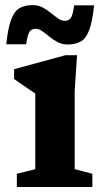

<svg xmlns="http://www.w3.org/2000/svg" viewBox="-20 -750 424 770"><path d="M289 -528.5 279.5 -385.5V-71.5L350.5 -53V0H47.5V-53L121.5 -71.5V-375Q113 -380.5 86.2 -398.8Q59.5 -417 36.5 -433V-472.5L242 -528.5ZM357.5 -728.5Q350.5 -663 337.8 -629.2Q325 -595.5 303.8 -583.5Q282.5 -571.5 251 -571.5Q229 -571.5 211.2 -581Q193.5 -590.5 178.2 -603Q163 -615.5 149.5 -625Q136 -634.5 123 -634.5Q106.5 -634.5 98.5 -623Q90.5 -611.5 85 -572.5H5Q12 -638 24.8 -671.8Q37.5 -705.5 58.8 -717.5Q80 -729.5 111.5 -729.5Q133.5 -729.5 151.2 -720Q169 -710.5 184.2 -698Q199.5 -685.5 213 -676Q226.5 -666.5 240 -666.5Q256 -666.5 264 -678Q272 -689.5 277.5 -728.5Z"/></svg>

Font: Newsreader 6pt SemiBold
Style: Regular
Weight: 600
Designer: Hugues Gentile
Foundry: Production Type
Version: Version 1.003; ttfautohint (v1.8.3)